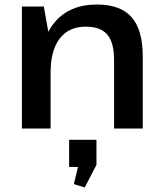

<svg xmlns="http://www.w3.org/2000/svg" viewBox="-20 -569 720 850"><path d="M485 -303Q485 -381 455 -416Q425 -451 359 -451Q285 -451 244.5 -398.5Q204 -346 204 -247L155 -171V-239Q155 -389 221 -469Q287 -549 409 -549Q513 -549 562.5 -493Q612 -437 612 -319V0H485ZM77 -540H174L204 -372V0H77ZM407 50V161L355 261L307 246L342 100L392 170H286V50Z"/></svg>

Font: Pathway Extreme 12pt SemiBold
Style: Regular
Weight: 600
Version: Version 1.001;gftools[0.9.26]